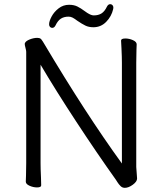

<svg xmlns="http://www.w3.org/2000/svg" viewBox="-20 -890 778 923"><path d="M429 -759Q407 -759 390.5 -767Q374 -775 352 -790Q339 -800 329.5 -805Q320 -810 310 -810Q288 -810 273 -800.5Q258 -791 247 -768Q241 -756 231 -756Q225 -756 220.5 -760.5Q216 -765 216 -773Q216 -788 228 -810.5Q240 -833 262 -850Q284 -867 312 -867Q335 -867 351.5 -859Q368 -851 388 -836Q390 -834 399.5 -828Q409 -822 416.5 -819Q424 -816 431 -816Q453 -816 468 -825.5Q483 -835 494 -858Q500 -870 510 -870Q516 -870 520.5 -865.5Q525 -861 525 -853Q525 -849 524 -846Q516 -811 490.5 -785Q465 -759 429 -759ZM564 -657Q562 -687 562 -695Q562 -705 583 -705Q601 -705 619 -697Q637 -689 637 -677Q637 -661 636 -649L635 -588V-87L637 -60L639 -32Q639 -17 618.5 -2Q598 13 580 13Q568 13 559.5 4.5Q551 -4 545 -13.5Q539 -23 537 -26Q445 -155 346 -306Q247 -457 175 -579V-105Q175 -79 177 -37L178 1Q178 11 158 11Q140 11 122 3Q104 -5 104 -17Q104 -33 105 -45L106 -106V-641Q106 -647 102.5 -660Q99 -673 99 -678Q99 -682 100 -683Q104 -693 123 -700.5Q142 -708 159 -708Q165 -708 168 -707Q174 -706 178 -701.5Q182 -697 185.5 -691Q189 -685 191 -682Q392 -344 566 -104V-589Q566 -615 564 -657Z"/></svg>

Font: Iansui
Style: Regular
Weight: 400
Designer: But Ko / Fontworks Inc.
Foundry: zi-hi.com / Fontworks Inc.
Version: Version 1.002